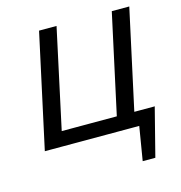

<svg xmlns="http://www.w3.org/2000/svg" viewBox="-122 -767 1010 1071"><g transform="rotate(-15 383.0 -231.5)"><path d="M564 0 582 -83H715L655 0ZM570 195 616 -83H714L643 195ZM477 0 620 -658H721L578 0ZM89 0 106 -84H564L547 0ZM57 0 200 -658H301L159 0Z"/></g></svg>

Font: Ysabeau Office SemiBold
Style: Italic
Weight: 600
Italic angle: -12°
Designer: Christian Thalmann (Catharsis Fonts)
Version: Version 2.001;gftools[0.9.30]; featfreeze: tnum,lnum,ss02